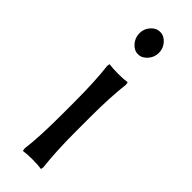

<svg xmlns="http://www.w3.org/2000/svg" viewBox="-227 -674 704 704"><g transform="rotate(45 125.0 -322.5)"><path d="M75.2 -597.2Q74.7 -620.1 90.1 -637.5Q105.5 -654.8 126 -654.8Q146 -654.8 161.4 -637.5Q176.8 -620.1 176.8 -597.2Q176.8 -574.2 161.4 -556.6Q146 -539.1 126 -539.1Q106 -539.1 90.6 -556.6Q75.2 -574.2 75.2 -597.2ZM85 -180.2V-250Q85 -359.4 76.2 -429.2L78.1 -439.9Q96.7 -437 125 -437Q153.3 -437 171.9 -439.9L173.8 -429.2Q165 -356 165 -250V-180.2Q165 -74.2 173.8 -1L171.9 9.8Q153.3 6.8 125 6.8Q96.7 6.8 78.1 9.8L76.2 -1Q85 -70.8 85 -180.2Z"/></g></svg>

Font: Linear Smooth Low Contrast
Style: Regular
Weight: 500
Designer: Philipp H. Poll, Flanker
Foundry: Philipp H. Poll, reworked by Flanker
Version: Version 1.010 | FøM Fix